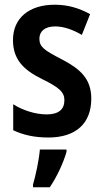

<svg xmlns="http://www.w3.org/2000/svg" viewBox="-20 -573 440 814"><path d="M367 -155C367 -240 319 -281 243 -321C167 -360 147 -374 147 -409C147 -441 171 -461 214 -461C252 -461 291 -446 327 -425L362 -513C315 -539 267 -553 212 -553C104 -553 35 -497 35 -403C35 -320 81 -276 158 -238C234 -201 253 -181 253 -148C253 -109 228 -88 178 -88C129 -88 75 -106 36 -131V-21C77 -1 126 10 185 10C301 10 367 -49 367 -155ZM262 71V61H149C146 101 131 173 120 209V221H191C221 177 248 119 262 71Z"/></svg>

Font: Noto Sans Khmer Condensed SemiBold
Style: Regular
Weight: 600
Width: 3
Designer: Danh Hong and the Monotype Design Team
Foundry: Monotype Imaging Inc.
Version: Version 2.004